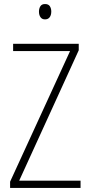

<svg xmlns="http://www.w3.org/2000/svg" viewBox="-20 -931 445 951"><path d="M379 0H30V-31L327 -678H45V-714H370V-682L75 -36H379ZM203 -911Q220 -911 227 -900Q234 -889 234 -874Q234 -856 226 -845.5Q218 -835 203 -835Q188 -835 180.5 -846Q173 -857 173 -873Q173 -889 180 -900Q187 -911 203 -911Z"/></svg>

Font: Noto Sans Khmer UI Condensed ExtraLight
Style: Regular
Weight: 200
Width: 3
Designer: Danh Hong and the Monotype Design Team
Foundry: Monotype Imaging Inc.
Version: Version 2.002; ttfautohint (v1.8.4.7-5d5b)